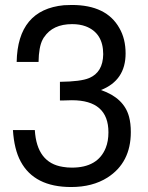

<svg xmlns="http://www.w3.org/2000/svg" viewBox="-20 -729 596 772"><path d="M221 -325V-400Q305 -401 338 -415Q394 -438 395 -511Q395 -596 325 -623Q301 -632 270 -632Q192 -632 157 -579L156 -578L151 -569Q136 -540 135 -480H47Q51 -690 237 -708L269 -709Q408 -709 460 -616Q485 -573 485 -514Q485 -406 386 -367Q479 -335 499 -259Q506 -233 506 -198Q506 -75 412 -15Q352 23 266 23Q118 23 63 -80Q37 -128 32 -206H120Q128 -74 233 -58Q250 -55 269 -55Q373 -55 405 -134Q416 -161 416 -197Q416 -326 269 -326L232 -325Z"/></svg>

Font: SolaimanLipi Normal
Style: Regular
Weight: 400
Designer: Solaiman Karim
Foundry: Ekushey
Version: Designed by Solaiman Karim | Developed Version 2.002 : Al Ma